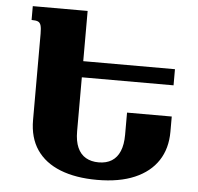

<svg xmlns="http://www.w3.org/2000/svg" viewBox="-52 -767 857 830"><g transform="rotate(5 376.5 -352.0)"><path d="M399 10Q306 10 239 -16.5Q172 -43 136.5 -95Q101 -147 101 -224V-598Q101 -622 97.5 -634Q94 -646 85 -650Q76 -654 57 -654V-714H295V-192Q295 -149 307.5 -121Q320 -93 343.5 -79.5Q367 -66 399 -66Q433 -66 456 -80.5Q479 -95 491 -123.5Q503 -152 503 -195V-291H697V-225Q697 -152 662.5 -99.5Q628 -47 561.5 -18.5Q495 10 399 10ZM284 -426V-496H693V-426Z"/></g></svg>

Font: Noto Serif Armenian Black
Style: Regular
Weight: 900
Version: Version 2.007